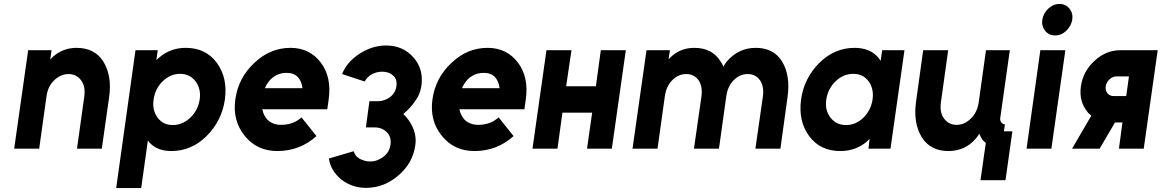

<svg xmlns="http://www.w3.org/2000/svg" viewBox="-20 -755 5899 975"><path d="M497 0 534 -260Q542 -316 534.5 -361Q527 -406 505 -442Q461 -512 369 -512Q300 -512 249 -467Q246 -464 242.5 -460.5Q239 -457 235 -453L242 -500H123L52 0H179L216 -265Q223 -317 255 -347Q288 -379 328 -379Q368 -379 392 -347Q415 -316 408 -265L371 0Z M781 -500 774 -450Q778 -454 782 -457.5Q786 -461 790 -464Q846 -512 923 -512Q1025 -512 1081 -436Q1137 -360 1122 -250Q1107 -142 1029 -64Q952 12 850 12Q780 12 740 -30Q738 -33 735.5 -36Q733 -39 731 -42L697 200H570L668 -500ZM857 -120Q907 -120 947 -158Q986 -196 994 -250Q1002 -303 973 -342Q944 -380 894 -380Q845 -380 806 -342Q768 -305 760 -250Q752 -196 780 -158Q808 -120 857 -120Z M1642 -200 1649 -250Q1665 -362 1610 -436Q1553 -512 1455 -512Q1352 -512 1272 -436Q1190 -360 1175 -250Q1160 -142 1223 -65Q1285 12 1388 12Q1503 12 1587 -64L1511 -159Q1470 -121 1407 -121Q1367 -121 1339 -146Q1329 -157 1322 -170.5Q1315 -184 1312 -200ZM1435 -385Q1473 -385 1493 -363Q1512 -342 1516 -307H1325Q1339 -340 1364 -361Q1396 -385 1435 -385Z M1940 -524Q1872 -524 1807 -483Q1742 -441 1717 -379L1832 -341Q1843 -362 1865 -376Q1877 -383 1891 -387Q1905 -391 1921 -391Q1956 -391 1977 -371Q1998 -352 1993 -318Q1989 -284 1962 -263Q1935 -242 1901 -241H1856L1838 -108H1882Q1921 -108 1945 -83Q1968 -60 1963 -21Q1958 18 1927 41Q1896 65 1860 65Q1844 65 1831 61Q1818 57 1806 51Q1794 44 1787 35Q1780 26 1776 13L1650 50Q1655 83 1671.5 109.5Q1688 136 1714 157Q1768 199 1839 199Q1930 199 2003 136Q2077 73 2089 -18Q2096 -64 2075 -111Q2067 -128 2055.5 -144.5Q2044 -161 2028 -176Q2067 -209 2089 -243Q2103 -262 2110 -281Q2117 -300 2120 -319Q2132 -405 2079 -464Q2026 -524 1940 -524Z M2643 -200 2650 -250Q2666 -362 2611 -436Q2554 -512 2456 -512Q2353 -512 2273 -436Q2191 -360 2176 -250Q2161 -142 2224 -65Q2286 12 2389 12Q2504 12 2588 -64L2512 -159Q2471 -121 2408 -121Q2368 -121 2340 -146Q2330 -157 2323 -170.5Q2316 -184 2313 -200ZM2436 -385Q2474 -385 2494 -363Q2513 -342 2517 -307H2326Q2340 -340 2365 -361Q2397 -385 2436 -385Z M2684 0H2811L2836 -183H2987L2961 0H3087L3158 -500H3031L3006 -317H2855L2882 -500H2755Z M3943 0 3979 -260Q3987 -316 3980 -361.5Q3973 -407 3952 -442Q3909 -512 3818 -512Q3730 -512 3671 -443Q3666 -437 3661.5 -430Q3657 -423 3653 -416Q3651 -423 3647.5 -429.5Q3644 -436 3640 -442Q3597 -512 3506 -512Q3434 -512 3384 -463Q3382 -461 3379.5 -458.5Q3377 -456 3375 -454L3382 -500H3263L3192 0H3319L3356 -265Q3363 -317 3394 -348Q3425 -379 3465 -379Q3504 -379 3527 -348Q3549 -317 3542 -265L3504 0H3631L3668 -265Q3675 -317 3706 -348Q3737 -379 3777 -379Q3816 -379 3839 -348Q3861 -317 3854 -265L3816 0Z M4460 -500 4452 -446Q4449 -450 4446 -454.5Q4443 -459 4440 -463Q4397 -512 4320 -512Q4218 -512 4141 -436Q4063 -358 4048 -250Q4033 -140 4089 -64Q4145 12 4247 12Q4326 12 4383 -37Q4386 -40 4389.5 -43.5Q4393 -47 4396 -50L4390 0H4502L4573 -500ZM4313 -380Q4363 -380 4391 -342Q4404 -324 4409.5 -301Q4415 -278 4411 -250Q4407 -223 4395.5 -200Q4384 -177 4365 -158Q4326 -120 4277 -120Q4226 -120 4197 -158Q4168 -196 4176 -250Q4184 -304 4223 -342Q4263 -380 4313 -380Z M4668 -500 4632 -240Q4624 -184 4631.5 -139Q4639 -94 4661 -58Q4705 12 4796 12Q4881 12 4935 -51Q4940 -57 4945 -63.5Q4950 -70 4953 -76Q4956 -68 4960 -60.5Q4964 -53 4969 -45Q4973 -41 4977 -37Q4981 -33 4986 -29L4959 160H5086L5121 -88H5078L5083 -124Q5072 -124 5065 -133Q5058 -143 5059 -153L5108 -500H4987L4950 -235Q4942 -183 4910 -153Q4878 -121 4838 -121Q4798 -121 4774 -153Q4751 -183 4758 -235L4795 -500Z M5425 -655Q5430 -687 5411 -711Q5392 -735 5360 -735Q5329 -735 5303 -711Q5278 -687 5273 -655Q5268 -624 5287 -599Q5306 -575 5338 -575Q5370 -575 5395 -599Q5420 -624 5425 -655ZM5193 0H5319L5390 -500H5263Z M5522 -168 5424 0H5564L5642 -133Q5643 -133 5644 -133Q5645 -133 5645 -133H5680L5662 0H5788L5859 -500H5669Q5596 -500 5538 -446Q5480 -393 5469 -317Q5458 -241 5502 -187Q5506 -181 5511.5 -176.5Q5517 -172 5522 -168ZM5713 -367 5699 -267H5636Q5616 -267 5604 -281Q5592 -296 5595 -317Q5598 -336 5614 -352Q5630 -367 5650 -367Z"/></svg>

Font: Unageo
Style: Bold-Italic
Weight: 700
Designer: Richard Sepsi
Foundry: Richard Sepsi
Version: Version 2.000